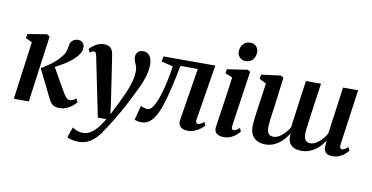

<svg xmlns="http://www.w3.org/2000/svg" viewBox="-91 -1031 2981 1539"><g transform="rotate(10 1400.0 -261.0)"><path d="M44.5 0 108 -471.5 55.5 -496 62 -530 216.5 -555.5 240.5 -541.5 166.5 0ZM414 10Q388.5 10 371.8 1.5Q355 -7 344.5 -21.2Q334 -35.5 326 -52.5L214.5 -279Q245.5 -298 272.5 -316.5Q299.5 -335 322.8 -355.5Q346 -376 365.5 -400Q388 -426 395 -448.8Q402 -471.5 404 -491Q406.5 -513.5 416.2 -527.5Q426 -541.5 440.2 -548Q454.5 -554.5 468.5 -554.5Q496.5 -554.5 509.5 -539.2Q522.5 -524 523 -503Q523.5 -481 514.8 -462.8Q506 -444.5 492.5 -428.5Q475.5 -407.5 449.5 -386.8Q423.5 -366 393.8 -347.8Q364 -329.5 335.8 -314.5Q307.5 -299.5 286.5 -290L310.5 -330.5L434.5 -113.5Q447 -91.5 460.8 -79.2Q474.5 -67 487.5 -67Q497 -67 510.2 -72Q523.5 -77 537.5 -90.5L552.5 -61.5Q543.5 -48.5 524 -31.8Q504.5 -15 476.8 -2.5Q449 10 414 10Z M634.5 -454Q631 -472 625.8 -478.5Q620.5 -485 612.5 -485Q604 -485 596.2 -481Q588.5 -477 579 -469L566.5 -498Q573 -506.5 589.5 -520.2Q606 -534 630 -545Q654 -556 681.5 -556Q707.5 -556 723.5 -547.2Q739.5 -538.5 747.8 -522.5Q756 -506.5 759.5 -483.5Q766 -440.5 773 -395.2Q780 -350 786.8 -303.8Q793.5 -257.5 800.5 -211.8Q807.5 -166 814 -121.5L828.5 -11.5L880.5 -115Q900 -154.5 916.2 -190.8Q932.5 -227 944.2 -260.8Q956 -294.5 962.8 -326.2Q969.5 -358 969.5 -389Q969 -414.5 962.2 -431Q955.5 -447.5 948.8 -462.8Q942 -478 942 -499.5Q942 -525 957.8 -540.2Q973.5 -555.5 1000.5 -555.5Q1025 -555.5 1041 -542.8Q1057 -530 1065 -508.8Q1073 -487.5 1073 -462.5Q1073 -413.5 1059.2 -366Q1045.5 -318.5 1023.8 -272Q1002 -225.5 978 -179.5Q962 -146.5 944 -112.5Q926 -78.5 907 -45.5Q888 -12.5 869.5 18.5Q851 49.5 833.8 76.5Q816.5 103.5 801.5 124.5Q776 165.5 747.5 193.2Q719 221 686.2 235.2Q653.5 249.5 613 249.5Q587.5 249.5 560.8 243.5Q534 237.5 521 229.5L550.5 144Q560.5 152.5 584 162.8Q607.5 173 636.5 173Q666.5 173 694 157.5Q721.5 142 748.8 110.8Q776 79.5 803.5 32H734Z M1516 -92.5Q1513 -71.5 1519.2 -64.5Q1525.5 -57.5 1533 -57.5Q1541.5 -57.5 1553 -63Q1564.5 -68.5 1580.5 -82L1593.5 -55Q1584.5 -43 1565 -27.8Q1545.5 -12.5 1518.8 -1Q1492 10.5 1460.5 10.5Q1422 10.5 1401.5 -8.8Q1381 -28 1387 -66L1455.5 -491.5H1314.5Q1294.5 -391.5 1276 -311.2Q1257.5 -231 1238.2 -171Q1219 -111 1196.5 -71.5Q1175 -32.5 1147.2 -12.2Q1119.5 8 1082.5 8Q1066.5 8 1049.2 4Q1032 0 1027.5 -3.5L1057.5 -120Q1061.5 -118 1070.8 -114.5Q1080 -111 1091.5 -108Q1103 -105 1113.5 -105Q1130 -105 1144 -119.5Q1158 -134 1170.5 -158.2Q1183 -182.5 1193.5 -212.2Q1204 -242 1212.5 -273Q1223.5 -313 1231.8 -353Q1240 -393 1246 -425.8Q1252 -458.5 1254.5 -476.5L1159.5 -500L1167 -542.5H1589Z M1753.5 10.5Q1729 10.5 1711.2 2.8Q1693.5 -5 1685 -19.8Q1676.5 -34.5 1679 -57Q1681 -75 1685.8 -106.8Q1690.5 -138.5 1696.8 -180.2Q1703 -222 1710.2 -270.5Q1717.5 -319 1724.8 -370.2Q1732 -421.5 1738.5 -472L1679.5 -496.5L1685.5 -529.5L1850 -554.5L1872.5 -542.5L1806.5 -93Q1803.5 -74.5 1808.5 -66.2Q1813.5 -58 1822.5 -58Q1832.5 -58 1843.2 -63.8Q1854 -69.5 1870.5 -84.5L1882.5 -57.5Q1876 -47.5 1858.8 -31.5Q1841.5 -15.5 1815.2 -2.5Q1789 10.5 1753.5 10.5ZM1819.5 -620Q1791 -620 1772.2 -640Q1753.5 -660 1754.5 -688.5Q1755.5 -724 1777 -748Q1798.5 -772 1834 -772Q1865.5 -772 1883.2 -752.2Q1901 -732.5 1900.5 -706Q1900.5 -669.5 1879.5 -644.8Q1858.5 -620 1819.5 -620Z M2111 -287Q2108.5 -269 2105.2 -247.2Q2102 -225.5 2099.2 -204Q2096.5 -182.5 2094.8 -163.5Q2093 -144.5 2093 -131.5Q2093 -92 2106.2 -76.8Q2119.5 -61.5 2146 -61.5Q2169 -61.5 2192.5 -75.2Q2216 -89 2237 -112Q2258 -135 2273 -161.5Q2277.5 -197.5 2282.8 -236.5Q2288 -275.5 2293.5 -312.5Q2299 -351 2304.2 -391.2Q2309.5 -431.5 2315 -470.8Q2320.5 -510 2326 -546.5H2448.5Q2439 -480.5 2430.8 -422Q2422.5 -363.5 2415.5 -314.5Q2408.5 -265.5 2403.8 -227.8Q2399 -190 2396.2 -165.5Q2393.5 -141 2393.5 -132Q2393.5 -92.5 2407.2 -77Q2421 -61.5 2446.5 -61.5Q2470 -61.5 2493.8 -75.8Q2517.5 -90 2538.5 -113Q2559.5 -136 2575 -163L2628 -546.5H2750.5L2687.5 -94Q2685.5 -74.5 2690.2 -66Q2695 -57.5 2705 -57.5Q2714.5 -57.5 2725.2 -63.5Q2736 -69.5 2753 -84.5L2765.5 -57.5Q2759 -47.5 2742 -31.5Q2725 -15.5 2699 -2.8Q2673 10 2639.5 10Q2599 10 2581.5 -10.5Q2564 -31 2569.5 -67.5L2573 -106Q2558.5 -83.5 2539.8 -62.5Q2521 -41.5 2497.5 -25Q2474 -8.5 2446.5 1Q2419 10.5 2387 10.5Q2349 10.5 2324 -1.5Q2299 -13.5 2287 -37Q2275 -60.5 2277 -94L2278.5 -113Q2264.5 -90 2246 -68Q2227.5 -46 2204.2 -28.2Q2181 -10.5 2153 0Q2125 10.5 2091.5 10.5Q2059.5 10.5 2031.2 -1.8Q2003 -14 1985.5 -41Q1968 -68 1967.5 -112Q1967.5 -128.5 1969.5 -150.8Q1971.5 -173 1974.8 -197.8Q1978 -222.5 1981.2 -246Q1984.5 -269.5 1987 -287L2013.5 -470.5L1957 -500L1963 -534.5L2120 -555L2143.5 -542.5Z"/></g></svg>

Font: Merriweather 48pt SemiBold
Style: Italic
Weight: 600
Italic angle: -7.8°
Designer: Eben Sorkin
Foundry: Eben Sorkin
Version: Version 2.101